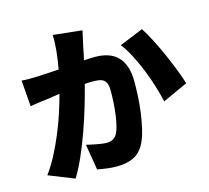

<svg xmlns="http://www.w3.org/2000/svg" viewBox="-114 -909 1185 1088"><g transform="rotate(-15 478.0 -365.0)"><path d="M454 -757Q449 -735 444 -710.5Q439 -686 434 -666Q430 -647 426.5 -628Q423 -609 418 -590Q456 -593 482 -593Q523 -593 556.5 -582.5Q590 -572 613.5 -549Q637 -526 650 -489.5Q663 -453 663 -400Q663 -358 660.5 -310.5Q658 -263 651.5 -216.5Q645 -170 635 -127.5Q625 -85 610 -53Q585 -2 544 18.5Q503 39 445 39Q417 39 386 35Q355 31 330 26L305 -125Q318 -122 334 -118.5Q350 -115 366.5 -112Q383 -109 397.5 -107Q412 -105 421 -105Q466 -105 485 -141Q494 -159 500.5 -186.5Q507 -214 511.5 -247Q516 -280 518 -315.5Q520 -351 520 -384Q520 -410 514.5 -425.5Q509 -441 498 -449Q487 -457 470.5 -459.5Q454 -462 432 -462Q424 -462 412.5 -461.5Q401 -461 388 -460Q374 -405 354 -337.5Q334 -270 309.5 -201Q285 -132 257 -68Q229 -4 199 45L49 -15Q83 -61 111 -115.5Q139 -170 162.5 -226.5Q186 -283 204 -339Q222 -395 235 -443Q216 -440 201 -438Q186 -436 176 -434Q153 -431 118 -426.5Q83 -422 59 -417L47 -571Q58 -570 68.5 -569.5Q79 -569 90 -569Q107 -569 123.5 -569.5Q140 -570 157 -571Q178 -572 206 -573.5Q234 -575 266 -577Q276 -633 281 -682Q286 -731 284 -775ZM781 -676Q802 -644 826.5 -596.5Q851 -549 873.5 -498Q896 -447 915 -398.5Q934 -350 944 -315L797 -248Q788 -289 772.5 -340Q757 -391 736.5 -442Q716 -493 692 -539.5Q668 -586 642 -619Z"/></g></svg>

Font: Kinto Sans Black
Style: Regular
Weight: 900
Designer: Authors: Ryoko NISHIZUKA  (kana & ideographs); Paul D. Hunt (Latin, Greek & Cyrillic); Wenlong ZHANG  (bopomofo); Sandol
Foundry: Adobe Systems Incorporated, ookami Inc.
Version: Version 0.001